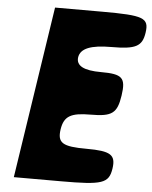

<svg xmlns="http://www.w3.org/2000/svg" viewBox="-57 -930 734 927"><g transform="rotate(5 310.0 -466.5)"><path d="M45 -50H274C474 -50 505 -60 516 -133C526 -200 500 -217 383 -217C266 -217 240 -233 250 -300C260 -364 292 -383 388 -383C492 -383 516 -401 529 -488C542 -575 524 -592 420 -592C337 -592 298 -612 304 -654C311 -697 360 -717 460 -717C577 -717 608 -733 618 -800C629 -873 601 -883 401 -883H172Z"/></g></svg>

Font: Hussar Skorodowane
Style: Ky
Weight: 700
Foundry: Cannot Into Space Fonts
Version: Version 0.892